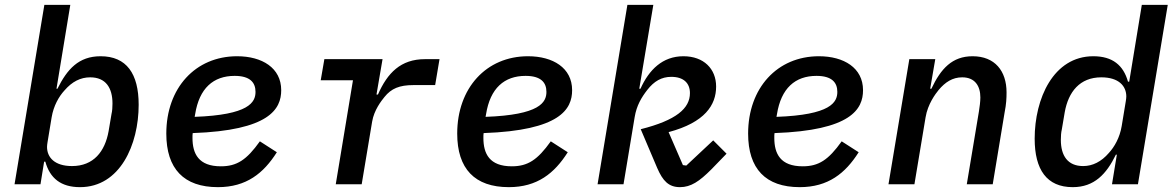

<svg xmlns="http://www.w3.org/2000/svg" viewBox="-20 -760 4840 792"><path d="M40 0H147L162 -93H167C186 -25 231 12 310 12C475 12 552 -163 552 -328C552 -456 502 -528 395 -528C304 -528 257 -474 217 -394H213L270 -740H163ZM277 -75C205 -75 174 -111 174 -154C174 -160 175 -166 176 -173L193 -276C201 -324 223 -362 246 -387C277 -423 312 -441 352 -441C416 -441 444 -398 444 -333C444 -318 443 -302 440 -290L428 -219C413 -135 366 -75 277 -75Z M948 -447C1011 -447 1034 -420 1034 -381C1034 -338 1007 -286 783 -278L785 -289C802 -396 860 -447 948 -447ZM879 12C996 12 1067 -45 1122 -132L1052 -177C997 -100 957 -74 891 -74C799 -74 774 -126 774 -191C774 -200 774 -206 775 -211C1091 -222 1140 -310 1140 -388C1140 -480 1061 -528 958 -528C786 -528 666 -397 666 -209C666 -64 738 12 879 12Z M1472 0 1515 -258C1523 -306 1553 -344 1566 -360C1594 -395 1628 -409 1685 -409H1775L1793 -516H1733C1633 -516 1578 -459 1539 -370H1533L1558 -516H1318L1303 -429H1436L1365 0Z M2148 -447C2211 -447 2234 -420 2234 -381C2234 -338 2207 -286 1983 -278L1985 -289C2002 -396 2060 -447 2148 -447ZM2079 12C2196 12 2267 -45 2322 -132L2252 -177C2197 -100 2157 -74 2091 -74C1999 -74 1974 -126 1974 -191C1974 -200 1974 -206 1975 -211C2291 -222 2340 -310 2340 -388C2340 -480 2261 -528 2158 -528C1986 -528 1866 -397 1866 -209C1866 -64 1938 12 2079 12Z M2445 0H2552L2598 -277C2606 -325 2626 -358 2650 -389C2678 -425 2709 -443 2749 -443C2800 -443 2826 -417 2826 -376C2826 -313 2770 -264 2623 -227L2691 -67C2714 -14 2738 12 2785 12C2830 12 2865 -12 2914 -61L2977 -126L2922 -181L2811 -77L2797 -79L2738 -215C2888 -255 2934 -327 2934 -403C2934 -476 2883 -528 2799 -528C2713 -528 2657 -472 2622 -394H2617L2675 -740H2568Z M3348 -447C3411 -447 3434 -420 3434 -381C3434 -338 3407 -286 3183 -278L3185 -289C3202 -396 3260 -447 3348 -447ZM3279 12C3396 12 3467 -45 3522 -132L3452 -177C3397 -100 3357 -74 3291 -74C3199 -74 3174 -126 3174 -191C3174 -200 3174 -206 3175 -211C3491 -222 3540 -310 3540 -388C3540 -480 3461 -528 3358 -528C3186 -528 3066 -397 3066 -209C3066 -64 3138 12 3279 12Z M3752 0 3798 -276C3807 -331 3839 -373 3852 -389C3879 -421 3909 -441 3949 -441C4002 -441 4024 -405 4024 -358C4024 -341 4021 -319 4018 -300L3968 0H4075L4124 -296C4131 -331 4132 -355 4132 -379C4132 -467 4084 -528 3992 -528C3908 -528 3861 -477 3822 -394H3817L3838 -516H3731L3645 0Z M4567 0H4674L4797 -740H4690L4638 -423H4633C4614 -491 4569 -528 4490 -528C4325 -528 4248 -353 4248 -188C4248 -60 4298 12 4405 12C4494 12 4544 -42 4583 -122H4587ZM4448 -75C4384 -75 4356 -118 4356 -183C4356 -198 4357 -214 4360 -226L4372 -297C4387 -381 4434 -441 4523 -441C4595 -441 4626 -405 4626 -362C4626 -356 4625 -350 4624 -343L4607 -240C4599 -192 4577 -154 4554 -129C4523 -93 4487 -75 4448 -75Z"/></svg>

Font: IBM Mono Medium
Style: Italic
Weight: 500
Italic angle: -9°
Monospace: yes
Designer: Mike Abbink, Paul van der Laan, Pieter van Rosmalen
Foundry: Bold Monday
Version: Version 2.3